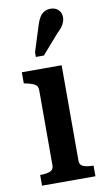

<svg xmlns="http://www.w3.org/2000/svg" viewBox="-87 -808 465 850"><g transform="rotate(-10 145.0 -382.5)"><path d="M209 -510V-80Q209 -61 226 -54.5Q243 -48 270 -48H271V0H31V-48H32Q59 -48 75.5 -54.5Q92 -61 92 -80V-418Q92 -437 79.5 -444.5Q67 -452 40 -458L30 -460V-510ZM140 -704Q146 -724 154.5 -737.5Q163 -751 175.5 -758Q188 -765 203 -765Q225 -765 238.5 -752Q252 -739 252 -719Q252 -708 248 -697Q244 -686 236 -675.5Q228 -665 216 -654L139 -566H103V-587Z"/></g></svg>

Font: Roboto Serif 28pt Condensed Medium
Style: Regular
Weight: 500
Width: 3
Designer: Greg Gazdowicz
Foundry: Commercial Type
Version: Version 1.008